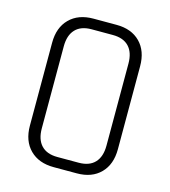

<svg xmlns="http://www.w3.org/2000/svg" viewBox="-99 -723 712 803"><g transform="rotate(15 257.0 -321.5)"><path d="M211 -45H303Q349 -45 373 -70.5Q397 -96 397 -144V-499Q397 -547 373 -572.5Q349 -598 303 -598H211Q165 -598 141 -572.5Q117 -547 117 -499V-144Q117 -96 141 -70.5Q165 -45 211 -45ZM307 0H207Q142 0 104 -38Q66 -76 66 -142V-501Q66 -567 104 -605Q142 -643 207 -643H307Q372 -643 409.5 -605Q447 -567 447 -501V-142Q447 -76 409.5 -38Q372 0 307 0Z"/></g></svg>

Font: Rajdhani
Style: Regular
Weight: 400
Designer: Satya Rajpurohit, Jyotish Sonowal
Foundry: Indian Type Foundry
Version: Version 1.201;PS 1.0;hotconv 1.0.78;makeotf.lib2.5.61930; tt